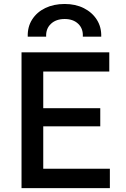

<svg xmlns="http://www.w3.org/2000/svg" viewBox="-20 -970 652 990"><path d="M91 0V-700H543.5V-601H203V-412H497V-318.5H203V-100H546.5V0ZM123 -781Q121.5 -831.5 145.8 -869.5Q170 -907.5 213.5 -928.5Q257 -949.5 313.5 -949.5Q369.5 -949.5 412.5 -927.8Q455.5 -906 479.5 -868Q503.5 -830 502 -781H407Q409.5 -822 383.5 -847Q357.5 -872 313.5 -872Q269 -872 242.5 -847Q216 -822 218 -781Z"/></svg>

Font: Geologica
Style: Regular
Weight: 400
Designer: Sindre Bremnes, Frode Helland
Foundry: Monokrom Skriftforlag AS
Version: Version 1.010; ttfautohint (v1.8.4.7-5d5b);gftools[0.9.28]